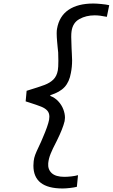

<svg xmlns="http://www.w3.org/2000/svg" viewBox="-20 -866 640 1089"><path d="M169.5 73.5Q169.5 61.5 171 48Q173 30 179.5 12.5Q186 -5 199 -32Q213.5 -62 222.5 -84.5Q252 -152.5 258.5 -187Q260 -197 260 -204.5Q260 -225.5 248 -238.8Q236 -252 213.8 -261Q191.5 -270 144.5 -285L125.5 -291L131 -351Q201.5 -372.5 232.5 -384.2Q263.5 -396 282.8 -415Q302 -434 308 -467Q311 -483.5 311 -521Q311 -532.5 310 -568.5L307 -597.5Q306.5 -603.5 304 -630Q301.5 -656.5 301.5 -676.5Q301.5 -693.5 303.5 -703Q316 -774.5 368.8 -810.2Q421.5 -846 509.5 -846Q527.5 -846 555.2 -843.2Q583 -840.5 599.5 -836.5L586 -770.5Q546.5 -779 517 -779Q468.5 -779 430.8 -758.2Q393 -737.5 386 -689.5Q384 -677.5 384 -656.5Q384 -641 386 -592L387.5 -561.5Q389 -541.5 389 -524Q389 -486 382 -452Q373.5 -402 346.5 -372.5Q319.5 -343 266 -326.5L265 -322Q291.5 -312 310.5 -291.5Q329.5 -271 339 -246.2Q348.5 -221.5 348.5 -198Q348.5 -191 346.5 -179Q336.5 -136.5 302.5 -68L296 -55Q279.5 -24 267.8 4.5Q256 33 253.5 60Q250.5 94.5 273.2 115.8Q296 137 345.5 137Q362.5 137 384.8 134.5Q407 132 422.5 127.5L416 193.5Q401 197.5 376.8 200.2Q352.5 203 335 203Q169.5 203 169.5 73.5Z"/></svg>

Font: JuliaMono Italic
Style: Regular
Weight: 400
Italic angle: -9°
Monospace: yes
Designer: cormullion
Foundry: corm
Version: Version 0.049; ttfautohint (v1.8.4)